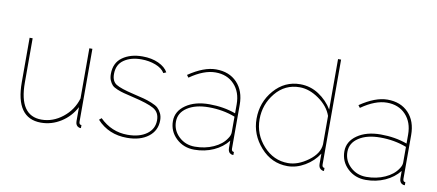

<svg xmlns="http://www.w3.org/2000/svg" viewBox="-67 -982 2833 1244"><g transform="rotate(10 1349.5 -360.0)"><path d="M245 10Q78 10 78 -228V-519H98V-228Q98 -10 245 -10Q320 -10 384 -60.5Q448 -111 471 -189V-519H491V-40Q491 -20 507 -20V0Q496 0 493 -2Q471 -10 471 -40V-132Q437 -67 376 -28.5Q315 10 245 10Z M811 10Q690 10 613 -74L628 -87Q706 -10 811 -10Q889 -10 936.5 -44Q984 -78 984 -136Q984 -188 943.5 -211Q903 -234 803 -257Q762 -267 742 -272Q722 -277 697.5 -287Q673 -297 662.5 -308.5Q652 -320 644.5 -337.5Q637 -355 637 -380Q637 -453 689 -490Q741 -527 820 -527Q881 -527 926 -506Q971 -485 989 -452L971 -444Q953 -474 910 -490.5Q867 -507 816 -507Q747 -507 702 -476Q657 -445 657 -383Q657 -335 687.5 -316Q718 -297 804 -277Q850 -266 873.5 -260Q897 -254 927 -242Q957 -230 970.5 -217.5Q984 -205 994 -185Q1004 -165 1004 -139Q1004 -71 951 -30.5Q898 10 811 10Z M1254 10Q1183 10 1134.5 -36Q1086 -82 1086 -149Q1086 -214 1146 -255.5Q1206 -297 1300 -297Q1395 -297 1474 -268V-327Q1474 -408 1427.5 -457.5Q1381 -507 1304 -507Q1227 -507 1136 -443L1124 -459Q1224 -527 1304 -527Q1391 -527 1442.5 -473Q1494 -419 1494 -327V-40Q1494 -20 1510 -20V0Q1499 0 1496 -2Q1474 -10 1474 -40V-88Q1438 -42 1380 -16Q1322 10 1254 10ZM1254 -10Q1321 -10 1376.5 -35Q1432 -60 1459 -102Q1474 -123 1474 -143V-246Q1394 -277 1300 -277Q1213 -277 1159.5 -242Q1106 -207 1106 -149Q1106 -91 1149 -50.5Q1192 -10 1254 -10Z M1867 10Q1762 10 1689.5 -72Q1617 -154 1617 -258Q1617 -367 1686.5 -447Q1756 -527 1858 -527Q1925 -527 1980.5 -490.5Q2036 -454 2070 -398V-730H2090V-40Q2090 -20 2106 -20V0Q2097 0 2093 -2Q2070 -11 2070 -40V-108Q2037 -56 1981 -23Q1925 10 1867 10ZM1867 -10Q1932 -10 1999 -59Q2066 -108 2070 -169V-356Q2048 -418 1984.5 -462.5Q1921 -507 1858 -507Q1761 -507 1699 -431.5Q1637 -356 1637 -258Q1637 -159 1704.5 -84.5Q1772 -10 1867 -10Z M2382 10Q2311 10 2262.5 -36Q2214 -82 2214 -149Q2214 -214 2274 -255.5Q2334 -297 2428 -297Q2523 -297 2602 -268V-327Q2602 -408 2555.5 -457.5Q2509 -507 2432 -507Q2355 -507 2264 -443L2252 -459Q2352 -527 2432 -527Q2519 -527 2570.5 -473Q2622 -419 2622 -327V-40Q2622 -20 2638 -20V0Q2627 0 2624 -2Q2602 -10 2602 -40V-88Q2566 -42 2508 -16Q2450 10 2382 10ZM2382 -10Q2449 -10 2504.5 -35Q2560 -60 2587 -102Q2602 -123 2602 -143V-246Q2522 -277 2428 -277Q2341 -277 2287.5 -242Q2234 -207 2234 -149Q2234 -91 2277 -50.5Q2320 -10 2382 -10Z"/></g></svg>

Font: Raleway
Style: Thin
Weight: 100
Designer: Matt McInerney, Pablo Impallari, Rodrigo Fuenzalida
Foundry: Matt McInerney, Pablo Impallari, Rodrigo Fuenzalida
Version: Version 3.000